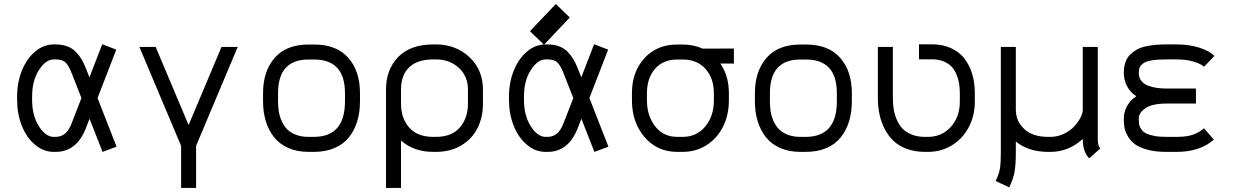

<svg xmlns="http://www.w3.org/2000/svg" viewBox="-20 -729 6041 937"><path d="M377.4 -250.5 331.1 -368.7Q316.4 -407.2 300.8 -423.1Q285.2 -439 251.5 -439H242.2Q203.1 -439 169.9 -387Q136.7 -335 136.7 -258.3V-241.7Q136.7 -164.6 169.9 -112.8Q203.1 -61 242.2 -61H251.5Q275.9 -61 295.7 -75.4Q315.4 -89.8 331.1 -130.9ZM399.4 -104.5Q354.5 12.2 251.5 12.2H242.2Q192.4 12.2 150.9 -22.7Q109.4 -57.6 86.4 -115.7Q63.5 -173.8 63.5 -241.7V-258.3Q63.5 -326.2 86.9 -384.5Q110.4 -442.9 151.6 -477.5Q192.9 -512.2 242.2 -512.2H251.5Q283.2 -512.2 308.1 -502.9Q333 -493.7 350.1 -475.8Q367.2 -458 378.2 -439.5Q389.2 -420.9 399.4 -395L416.5 -351.6L479 -513.2L547.4 -486.8L456.1 -250.5L548.8 -13.2L480.5 12.2L417 -149.4Z M863.8 -17.1 660.2 -500H739.7L900.4 -118.7L1061 -500H1140.1L937 -17.1V188H863.8Z M1736.8 -274.4V-234.4Q1736.8 -180.7 1723.1 -136.5Q1709.5 -92.3 1682.6 -58.6Q1655.8 -24.9 1612.1 -6.3Q1568.4 12.2 1511.2 12.2H1486.3Q1430.2 12.2 1387 -6.8Q1343.8 -25.9 1317.1 -59.8Q1290.5 -93.8 1277.1 -137.9Q1263.7 -182.1 1263.7 -234.9V-273.9Q1263.7 -381.3 1320.3 -446.5Q1377 -511.7 1485.4 -511.7H1513.2Q1622.6 -511.7 1679.7 -447Q1736.8 -382.3 1736.8 -274.4ZM1513.2 -438.5H1485.4Q1336.9 -438.5 1336.9 -273.9V-234.9Q1336.9 -207.5 1340.8 -183.8Q1344.7 -160.2 1355.2 -137Q1365.7 -113.8 1382.1 -97.4Q1398.4 -81.1 1425 -71Q1451.7 -61 1486.3 -61H1511.2Q1663.6 -61 1663.6 -234.4V-274.4Q1663.6 -438.5 1513.2 -438.5Z M2263.7 -223.1V-291.5Q2263.7 -357.4 2219 -398.2Q2174.3 -439 2106.9 -439H2094.7Q2017.1 -439 1977.1 -400.9Q1937 -362.8 1937 -291.5V-223.1Q1937 -152.3 1976.8 -106.7Q2016.6 -61 2094.7 -61H2106.9Q2184.6 -61 2224.1 -106.9Q2263.7 -152.8 2263.7 -223.1ZM2106.9 12.2H2094.7Q1999 12.2 1937 -43.5V188H1863.8V-291.5Q1863.8 -390.1 1923.6 -451.2Q1983.4 -512.2 2094.7 -512.2H2106.9Q2204.6 -512.2 2270.8 -450.2Q2336.9 -388.2 2336.9 -291.5V-223.1Q2336.9 -157.2 2310.8 -104.5Q2284.7 -51.8 2231.9 -19.8Q2179.2 12.2 2106.9 12.2Z M2777.8 -250.5 2731.4 -368.7Q2716.8 -407.2 2701.2 -423.1Q2685.5 -439 2651.9 -439H2642.6Q2603.5 -439 2570.3 -387Q2537.1 -335 2537.1 -258.3V-241.7Q2537.1 -164.6 2570.3 -112.8Q2603.5 -61 2642.6 -61H2651.9Q2676.3 -61 2696 -75.4Q2715.8 -89.8 2731.4 -130.9ZM2799.8 -104.5Q2754.9 12.2 2651.9 12.2H2642.6Q2592.8 12.2 2551.3 -22.7Q2509.8 -57.6 2486.8 -115.7Q2463.9 -173.8 2463.9 -241.7V-258.3Q2463.9 -326.2 2487.3 -384.5Q2510.7 -442.9 2552 -477.5Q2593.3 -512.2 2642.6 -512.2H2651.9Q2683.6 -512.2 2708.5 -502.9Q2733.4 -493.7 2750.5 -475.8Q2767.6 -458 2778.6 -439.5Q2789.6 -420.9 2799.8 -395L2816.9 -351.6L2879.4 -513.2L2947.8 -486.8L2856.4 -250.5L2949.2 -13.2L2880.9 12.2L2817.4 -149.4ZM2634.8 -510.7 2566.4 -576.7 2692.4 -709.5 2760.7 -643.6Z M3537.1 -274.4V-239.3Q3537.1 -169.4 3509.3 -112.3Q3481.4 -55.2 3429.4 -21.5Q3377.4 12.2 3311 12.2H3285.6Q3187.5 12.2 3125.7 -59.8Q3064 -131.8 3064 -239.7V-273.9Q3064 -378.4 3125 -445.1Q3186 -511.7 3284.7 -511.7H3312.5Q3364.7 -511.7 3409.2 -491.7L3561.5 -492.2V-418.9H3495.6Q3537.1 -357.9 3537.1 -274.4ZM3312.5 -438.5H3284.7Q3215.8 -438.5 3176.5 -392.8Q3137.2 -347.2 3137.2 -273.9V-239.7Q3137.2 -164.1 3177.2 -112.5Q3217.3 -61 3285.6 -61H3311Q3379.9 -61 3421.9 -111.8Q3463.9 -162.6 3463.9 -239.3V-274.4Q3463.9 -347.2 3422.9 -392.8Q3381.8 -438.5 3312.5 -438.5Z M4137.2 -274.4V-234.4Q4137.2 -180.7 4123.5 -136.5Q4109.9 -92.3 4083 -58.6Q4056.2 -24.9 4012.5 -6.3Q3968.8 12.2 3911.6 12.2H3886.7Q3830.6 12.2 3787.4 -6.8Q3744.1 -25.9 3717.5 -59.8Q3690.9 -93.8 3677.5 -137.9Q3664.1 -182.1 3664.1 -234.9V-273.9Q3664.1 -381.3 3720.7 -446.5Q3777.3 -511.7 3885.7 -511.7H3913.6Q4022.9 -511.7 4080.1 -447Q4137.2 -382.3 4137.2 -274.4ZM3913.6 -438.5H3885.7Q3737.3 -438.5 3737.3 -273.9V-234.9Q3737.3 -207.5 3741.2 -183.8Q3745.1 -160.2 3755.6 -137Q3766.1 -113.8 3782.5 -97.4Q3798.8 -81.1 3825.4 -71Q3852.1 -61 3886.7 -61H3911.6Q4064 -61 4064 -234.4V-274.4Q4064 -438.5 3913.6 -438.5Z M4527.3 -512.7Q4580.6 -512.7 4621.6 -493.9Q4662.6 -475.1 4687.5 -442.1Q4712.4 -409.2 4724.9 -366.9Q4737.3 -324.7 4737.3 -274.4V-231.9Q4737.3 -164.6 4708 -108.6Q4678.7 -52.7 4626.2 -20.3Q4573.7 12.2 4508.8 12.2H4493.7Q4445.3 12.2 4406 -2.2Q4366.7 -16.6 4340.8 -41.3Q4314.9 -65.9 4297.4 -99.9Q4279.8 -133.8 4272 -171.4Q4264.2 -209 4264.2 -250.5V-500H4337.4V-250.5Q4337.4 -221.2 4341.6 -195.6Q4345.7 -169.9 4356.7 -144.5Q4367.7 -119.1 4384.5 -101.3Q4401.4 -83.5 4429.4 -72.3Q4457.5 -61 4493.7 -61H4508.8Q4575.7 -61 4619.9 -109.6Q4664.1 -158.2 4664.1 -231.9V-274.4Q4664.1 -300.3 4660.4 -322.8Q4656.7 -345.2 4647.2 -367.2Q4637.7 -389.2 4622.8 -404.8Q4607.9 -420.4 4583.5 -429.9Q4559.1 -439.5 4527.3 -439.5H4464.8V-512.7Z M5295.4 43.9Q5264.2 10.3 5264.2 -48.3V-50.8Q5194.3 12.2 5107.4 12.2H5095.2Q5000 12.2 4937.5 -38.1V12.2Q4937.5 72.8 4931.6 107.4Q4925.8 142.1 4905.3 185.5L4838.9 154.3Q4856 119.1 4860.1 92.5Q4864.3 65.9 4864.3 12.2V-500H4937.5V-193.8Q4937.5 -138.2 4978.3 -99.6Q5019 -61 5095.2 -61H5107.4Q5140.1 -61 5170.7 -75.4Q5201.2 -89.8 5220.9 -110.6Q5240.7 -131.3 5252.4 -153.8Q5264.2 -176.3 5264.2 -193.8V-500H5337.4V-48.3Q5337.4 -17.6 5350.1 -4.9Z M5670.9 -439Q5628.9 -439 5601.6 -434.6Q5574.2 -430.2 5560.5 -420.7Q5546.9 -411.1 5542.2 -400.4Q5537.6 -389.6 5537.6 -373Q5537.6 -351.1 5549.1 -335.4Q5560.5 -319.8 5581.1 -311.8Q5601.6 -303.7 5624 -300.3Q5646.5 -296.9 5673.3 -296.9H5816.4V-223.6H5673.3Q5603 -223.6 5570.3 -201.2Q5537.6 -178.7 5537.6 -151.9V-143.6Q5537.6 -129.9 5539.8 -119.9Q5542 -109.9 5549.8 -98.1Q5557.6 -86.4 5571.5 -78.9Q5585.4 -71.3 5610.6 -66.2Q5635.7 -61 5670.9 -61H5722.7Q5771.5 -61 5802 -71.8Q5832.5 -82.5 5856 -103L5903.8 -47.4Q5835.4 12.2 5722.7 12.2H5670.9Q5619.1 12.2 5580.3 1.7Q5541.5 -8.8 5520 -24.4Q5498.5 -40 5485.4 -62Q5472.2 -84 5468.3 -103Q5464.4 -122.1 5464.4 -143.6V-151.9Q5464.4 -180.2 5479.2 -209.2Q5494.1 -238.3 5525.4 -259.3Q5492.7 -281.2 5478.5 -311.8Q5464.4 -342.3 5464.4 -373Q5464.4 -402.3 5472.4 -425.3Q5480.5 -448.2 5495.8 -463.1Q5511.2 -478 5529.8 -488Q5548.3 -498 5573 -503.2Q5597.7 -508.3 5620.4 -510.3Q5643.1 -512.2 5670.9 -512.2H5722.7Q5780.8 -512.2 5830.1 -497.3Q5879.4 -482.4 5906.7 -456.1L5856 -403.3Q5840.8 -417.5 5805.2 -428.2Q5769.5 -439 5722.7 -439Z"/></svg>

Font: Anka/Coder
Style: Regular
Weight: 400
Monospace: yes
Version: Version 001.100